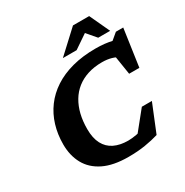

<svg xmlns="http://www.w3.org/2000/svg" viewBox="-206 -1081 1212 1259"><g transform="rotate(-30 400.0 -451.5)"><path d="M593 -105 496.5 -44 645.5 -228.5H721.5L636.5 -19.5Q590 -5.5 533 3.8Q476 13 406 13Q292.5 13 219.2 -23Q146 -59 110.8 -123.2Q75.5 -187.5 75.5 -272Q75.5 -348 95.8 -414.5Q116 -481 156.2 -535.5Q196.5 -590 256.2 -629.2Q316 -668.5 395.2 -689.8Q474.5 -711 572.5 -711Q609 -711 640.8 -707.5Q672.5 -704 701.5 -697Q730.5 -690 757.5 -679.5L667 -675L744 -739.5H799.5L759 -457.5H681.5L651 -651.5L693 -575Q667 -594 635 -603Q603 -612 564.5 -612Q505 -612 456.8 -596.5Q408.5 -581 372 -552.2Q335.5 -523.5 311 -482.5Q286.5 -441.5 274.2 -390.8Q262 -340 262 -280Q262 -212 285.2 -167.8Q308.5 -123.5 352.5 -102Q396.5 -80.5 458.5 -80.5Q486.5 -80.5 522 -87Q557.5 -93.5 593 -105ZM356.5 -763.5 521 -916H643.5L714.5 -763.5H624L552 -847.5H584L460.5 -763.5Z"/></g></svg>

Font: Newsreader 9pt
Style: Bold Italic
Weight: 700
Italic angle: -17°
Designer: Hugues Gentile
Foundry: Production Type
Version: Version 1.003